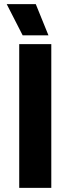

<svg xmlns="http://www.w3.org/2000/svg" viewBox="-20 -915 343 935"><path d="M73.6 0H229.8V-700H73.6ZM90.4 -742.8H216L154.2 -895H12.6Z"/></svg>

Font: Fixel Variable
Style: Regular
Weight: 100
Width: 3
Designer: AlfaBravo + MacPaw
Foundry: Kyrylo Tkachov, Marchela Mozhyna, Serhii Makarenko, Maria Weinstein, Zakhar Kryvoshyya
Version: Version 1.211